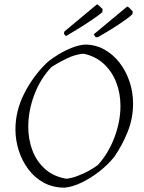

<svg xmlns="http://www.w3.org/2000/svg" viewBox="-20 -854 660 883"><path d="M277 9Q223 9 181 -14Q139 -37 110 -76Q81 -115 66 -162.5Q51 -210 51 -259Q51 -344 91.5 -424Q132 -504 195 -565Q218 -585 248.5 -603.5Q279 -622 311 -634.5Q343 -647 370 -649Q419 -649 459.5 -626.5Q500 -604 529.5 -566Q559 -528 575.5 -479.5Q592 -431 592 -378Q592 -310 567.5 -248.5Q543 -187 505 -132Q477 -97 437.5 -66Q398 -35 355.5 -14.5Q313 6 277 9ZM285 -32Q307 -34 334.5 -44Q362 -54 387.5 -68Q413 -82 430 -95Q479 -149 506.5 -222.5Q534 -296 534 -367Q534 -426 514 -476.5Q494 -527 456 -561.5Q418 -596 364 -607Q326 -604 286 -584.5Q246 -565 216 -545Q165 -491 137.5 -417.5Q110 -344 110 -271Q110 -213 129 -162.5Q148 -112 187 -77Q226 -42 285 -32ZM283 -688Q277 -693 274 -700L276 -709L426 -834Q429 -834 436.5 -827Q444 -820 452 -812Q451 -808 451 -804.5Q451 -801 451 -798Q447 -794 422 -776Q397 -758 360 -734.5Q323 -711 283 -688ZM420 -683 411 -696 565 -824Q568 -824 575.5 -817Q583 -810 590 -802Q590 -799 590 -795.5Q590 -792 589 -789Q583 -782 560.5 -765.5Q538 -749 503.5 -727Q469 -705 430 -683Z"/></svg>

Font: Labrada Lght
Style: Italic
Weight: 300
Italic angle: -7°
Designer: Mercedes Jáuregui
Foundry: Omnibus-Type Team
Version: Version 1.000; ttfautohint (v1.8.4.7-5d5b)